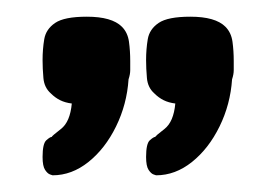

<svg xmlns="http://www.w3.org/2000/svg" viewBox="-20 -710 334 230"><path d="M43 -500Q43 -500 40 -501Q37 -502 34 -506.5Q31 -511 31 -522Q31 -538 35.5 -542Q40 -546 42 -546Q42 -547 53 -555.5Q64 -564 66 -586Q58 -587 52 -590Q46 -593 41 -598Q33 -605 32 -616.5Q31 -628 31 -638Q31 -651 33 -663Q35 -675 46 -682.5Q57 -690 84 -690Q114 -690 126 -678Q133 -671 134.5 -660Q136 -649 136 -637Q136 -631 136 -626Q136 -621 134 -615Q132 -585 119 -558.5Q106 -532 86 -516Q66 -500 43 -500ZM167 -500Q167 -500 164 -501Q161 -502 158 -506.5Q155 -511 155 -522Q155 -538 159.5 -542Q164 -546 166 -546Q166 -547 177 -555.5Q188 -564 190 -586Q182 -587 176 -590Q170 -593 165 -598Q157 -605 156 -616.5Q155 -628 155 -638Q155 -651 157 -663Q159 -675 170 -682.5Q181 -690 208 -690Q238 -690 250 -678Q257 -671 258.5 -660Q260 -649 260 -637Q260 -631 260 -626Q260 -621 258 -615Q256 -585 243 -558.5Q230 -532 210 -516Q190 -500 167 -500Z"/></svg>

Font: Fredoka SemiExpanded
Style: Regular
Weight: 400
Width: 6
Designer: Ben Nathan
Foundry: Milena B. Brandão, Ben Nathan
Version: Version 2.001